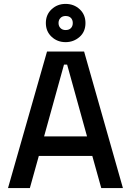

<svg xmlns="http://www.w3.org/2000/svg" viewBox="-20 -964 672 984"><path d="M21 0 221 -700H411L610 0H499L453 -165H179L133 0ZM206 -265H426L324 -633H308ZM316 -748Q274 -748 244.5 -775.5Q215 -803 215 -846Q215 -889 244.5 -916.5Q274 -944 316 -944Q359 -944 388.5 -916.5Q418 -889 418 -846Q418 -801 387.5 -774.5Q357 -748 316 -748ZM316 -810Q334 -810 343.5 -820Q353 -830 353 -846Q353 -862 343.5 -872Q334 -882 316 -882Q300 -882 290 -872Q280 -862 280 -846Q280 -830 290 -820Q300 -810 316 -810Z"/></svg>

Font: Space Grotesk Medium
Style: Regular
Weight: 500
Designer: Florian Karsten
Foundry: Florian Karsten
Version: Version 2.000